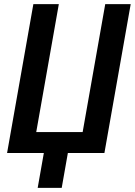

<svg xmlns="http://www.w3.org/2000/svg" viewBox="-20 -745 656 935"><path d="M14.5 0 142.5 -725H266.5L156.5 -102H382.5L492.5 -725H616.5L488.5 0H310.5L280.5 170H163.5L193.5 0Z"/></svg>

Font: JuliaMono Black
Style: Italic
Weight: 900
Italic angle: -9°
Monospace: yes
Designer: cormullion
Foundry: corm
Version: Version 0.057; ttfautohint (v1.8.4)